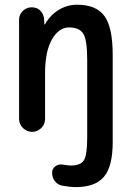

<svg xmlns="http://www.w3.org/2000/svg" viewBox="-20 -550 540 801"><path d="M59.6 -53.7V-467.8Q59.6 -489.3 75.2 -504.4Q90.8 -519.5 112.3 -519.5Q134.8 -519.5 148.9 -504.9Q163.1 -490.2 164.1 -467.8L165 -448.2H166Q168 -448.2 168 -449.2Q189.5 -487.3 225.1 -508.8Q260.7 -530.3 301.8 -530.3Q380.9 -530.3 415.5 -483.4Q450.2 -436.5 450.2 -320.3V43Q450.2 143.6 414.1 187Q377.9 230.5 296.9 230.5Q271.5 230.5 240.2 224.6Q221.7 221.7 209.5 206.5Q197.3 191.4 197.3 169.9Q197.3 154.3 210.4 144Q223.6 133.8 241.2 136.7Q267.6 140.6 274.4 140.6Q316.4 140.6 330.1 118.7Q343.8 96.7 343.8 23.4V-300.8Q343.8 -382.8 327.6 -409.2Q311.5 -435.5 267.6 -435.5Q225.6 -435.5 196.8 -385.7Q168 -335.9 168 -244.1V-53.7Q168 -31.2 151.9 -15.6Q135.7 0 113.8 0Q91.8 0 75.7 -16.1Q59.6 -32.2 59.6 -53.7Z"/></svg>

Font: Rounded-X Mgen+ 1m medium
Style: Regular
Weight: 500
Designer: [Source Han Sans]
Ryoko NISHIZUKA  (kana & ideographs); Paul D. Hunt (Latin, Greek & Cyrillic); Wenlong ZHANG  (bopomofo
Version: Version 1.059.20150602